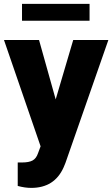

<svg xmlns="http://www.w3.org/2000/svg" viewBox="-22 -729 563 963"><path d="M257.3 -230.5 345.2 -528.3H521.5L306.2 88.4L296.9 110.8Q251 213.4 134.8 213.4Q102.5 213.4 66.9 203.6V85.9H88.4Q123 85.9 141.4 75.9Q159.7 65.9 168.5 40L181.6 4.9L-2 -528.3H173.8ZM427.2 -625H88.4V-709.5H427.2Z"/></svg>

Font: Roboto Black
Style: Regular
Weight: 900
Designer: Google
Version: Version 2.134; 2016